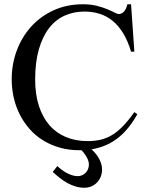

<svg xmlns="http://www.w3.org/2000/svg" viewBox="-20 -698 708 912"><path d="M632.3 -155.3Q607.9 -111.8 579.6 -79.8Q551.3 -47.9 517.6 -26.6Q483.9 -5.4 444.3 4.9Q429.7 8.8 414.6 11.2Q419.4 15.6 423.8 20Q436 32.2 445.1 46.4Q454.1 60.5 459.5 75.9Q464.8 91.3 464.8 106.4Q464.8 125.5 458.5 141.4Q452.1 157.2 440.7 168.9Q429.2 180.7 413.8 187.3Q398.4 193.8 380.4 193.8Q358.9 193.8 338.9 187.7Q318.8 181.6 300.3 171.4Q281.7 161.1 264.4 147.5Q247.1 133.8 230.5 118.7L252.4 90.8Q261.7 99.6 273.2 108.4Q284.7 117.2 297.1 123.8Q309.6 130.4 323 134.5Q336.4 138.7 349.1 138.7Q359.9 138.7 369.6 134.5Q379.4 130.4 386.7 122.8Q394 115.2 398.2 105.2Q402.3 95.2 402.3 83.5Q402.3 71.8 397.5 60.1Q392.6 48.3 385 37.4Q377.4 26.4 368.2 16.6L366.7 15.6H357.9Q307.1 15.6 263.7 3.2Q220.2 -9.3 184.3 -31.5Q148.4 -53.7 120.8 -85Q93.3 -116.2 74.2 -153.6Q55.2 -190.9 45.4 -233.6Q35.6 -276.4 35.6 -321.3Q35.6 -393.6 59.8 -458.3Q84 -522.9 128.2 -571.8Q172.4 -620.6 234.9 -649.2Q297.4 -677.7 373.5 -677.7Q411.1 -677.7 439.7 -670.4Q468.3 -663.1 489 -654.5Q509.8 -646 523.4 -638.7Q537.1 -631.3 544.4 -631.3Q557.6 -631.3 568.6 -642.8Q579.6 -654.3 585 -677.7H602.5L618.2 -452.6H602.5Q587.4 -503.4 565.4 -539.6Q543.5 -575.7 515.4 -598.6Q487.3 -621.6 453.6 -632.3Q419.9 -643.1 381.3 -643.1Q330.1 -643.1 287.1 -623.8Q244.1 -604.5 213.1 -564.5Q182.1 -524.4 164.6 -463.6Q147 -402.8 147 -320.3Q147 -249.5 164.8 -194.8Q182.6 -140.1 215.1 -103Q247.6 -65.9 293.5 -46.9Q339.4 -27.8 395.5 -27.8Q428.2 -27.8 456.1 -33.9Q483.9 -40 510.3 -55.4Q536.6 -70.8 562.7 -97.4Q588.9 -124 618.2 -165.5Z"/></svg>

Font: Doulos SIL CyrE
Style: Regular
Weight: 400
Designer: Walt Agee, Victor Gaultney, Peter Martin, Debbi Hosken, Becca Hirsbrunner
Foundry: SIL International
Version: Version 5.000